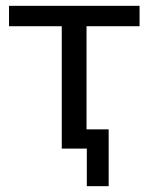

<svg xmlns="http://www.w3.org/2000/svg" viewBox="-20 -510 510 659"><path d="M278 129V0H192V-420H11V-490H459V-420H277V-66H353V129Z"/></svg>

Font: Nunito Sans 10pt
Style: Regular
Weight: 400
Designer: Vernon Adams
Foundry: Vernon Adams
Version: Version 3.101;gftools[0.9.27]